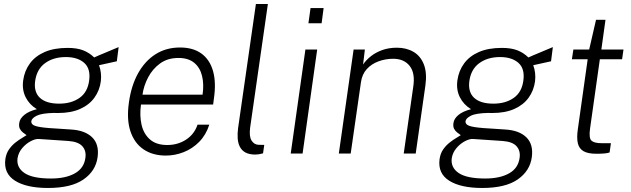

<svg xmlns="http://www.w3.org/2000/svg" viewBox="-20 -763 3136 954"><path d="M218.5 171Q112 171 54.8 135Q-2.5 99 6.5 28.5Q10.5 -0.5 24.8 -20.8Q39 -41 57.2 -55.2Q75.5 -69.5 90.8 -78.2Q106 -87 112 -91.5Q104.5 -97 95 -104Q85.5 -111 79.2 -122.2Q73 -133.5 75.5 -151Q78 -173 100 -191.5Q122 -210 163 -220.5Q126 -243 107.5 -279.8Q89 -316.5 95 -362.5Q101.5 -411 128.5 -447.8Q155.5 -484.5 202.5 -504.8Q249.5 -525 316 -525Q362.5 -525 393.2 -513Q424 -501 448 -477.5Q455 -481 471.5 -488Q488 -495 508 -503.2Q528 -511.5 545 -518.8Q562 -526 569.5 -529L560.5 -458.5L472 -439Q486 -401.5 481 -359Q475 -313.5 449.2 -277.8Q423.5 -242 378.2 -221.8Q333 -201.5 268.5 -201.5Q264 -201.5 258.8 -201.5Q253.5 -201.5 249.5 -202Q187 -200.5 162.2 -188Q137.5 -175.5 135.5 -160.5Q134 -145 154 -137.8Q174 -130.5 226.5 -126.5Q246 -125 273 -123.5Q300 -122 333 -119.5Q402 -115.5 437.8 -80.8Q473.5 -46 465 17.5Q456 86 395 128.5Q334 171 218.5 171ZM233.5 124Q306.5 124 352.2 98.2Q398 72.5 404.5 20Q409 -14.5 388.8 -36.8Q368.5 -59 320 -62.5L172 -72.5Q156 -73.5 132.8 -61.5Q109.5 -49.5 90.5 -27.2Q71.5 -5 67 24Q61.5 69.5 101.8 96.8Q142 124 233.5 124ZM274 -248Q334.5 -248 375 -276.5Q415.5 -305 423 -363Q431 -421.5 398.5 -450.5Q366 -479.5 307 -479.5Q245.5 -479.5 204 -449.2Q162.5 -419 154.5 -359.5Q147.5 -305.5 178.5 -276.8Q209.5 -248 274 -248Z M804 10Q738.5 10 693 -21Q647.5 -52 628 -111Q608.5 -170 620.5 -253.5Q632 -337.5 666.2 -399Q700.5 -460.5 753.2 -493.8Q806 -527 874.5 -527Q939.5 -527 981 -496.8Q1022.5 -466.5 1038.5 -410Q1054.5 -353.5 1043 -274.5L1039 -243.5H680.5Q673 -189.5 683.2 -143.8Q693.5 -98 725 -70.2Q756.5 -42.5 811 -42.5Q863.5 -42.5 904.5 -69.2Q945.5 -96 961.5 -143.5H1020Q1003.5 -92.5 969.8 -58.2Q936 -24 892.5 -7Q849 10 804 10ZM688 -292.5H986.5Q994 -344 984 -385.5Q974 -427 945 -451Q916 -475 866.5 -475Q813 -475 775.5 -447.8Q738 -420.5 716 -378.5Q694 -336.5 688 -292.5Z M1249.5 5Q1218.5 5 1199.8 -5.2Q1181 -15.5 1171.8 -33.8Q1162.5 -52 1161 -75.8Q1159.5 -99.5 1163 -126.5L1251.5 -743H1311L1223 -130Q1217 -85 1230 -64.5Q1243 -44 1265 -43.5L1293 -43L1287 -1Q1276.5 2 1266.2 3.5Q1256 5 1249.5 5Z M1424.5 0 1497.5 -517H1556L1483.5 0ZM1512.5 -647.5 1523 -723H1588L1578 -647.5Z M1663.5 0 1737 -517H1793L1784 -442.5Q1799.5 -465.5 1824 -484.5Q1848.5 -503.5 1880.8 -514.8Q1913 -526 1952 -526Q1999.5 -526 2034.8 -505.2Q2070 -484.5 2086.2 -442.5Q2102.5 -400.5 2093.5 -337L2045.5 0H1986L2033.5 -333Q2043.5 -400 2015.5 -435.5Q1987.5 -471 1933.5 -471Q1895.5 -471 1860.8 -458.2Q1826 -445.5 1802.5 -419.8Q1779 -394 1773.5 -354.5L1722.5 0Z M2376 171Q2269.5 171 2212.2 135Q2155 99 2164 28.5Q2168 -0.5 2182.2 -20.8Q2196.5 -41 2214.8 -55.2Q2233 -69.5 2248.2 -78.2Q2263.5 -87 2269.5 -91.5Q2262 -97 2252.5 -104Q2243 -111 2236.8 -122.2Q2230.5 -133.5 2233 -151Q2235.5 -173 2257.5 -191.5Q2279.5 -210 2320.5 -220.5Q2283.5 -243 2265 -279.8Q2246.5 -316.5 2252.5 -362.5Q2259 -411 2286 -447.8Q2313 -484.5 2360 -504.8Q2407 -525 2473.5 -525Q2520 -525 2550.8 -513Q2581.5 -501 2605.5 -477.5Q2612.5 -481 2629 -488Q2645.5 -495 2665.5 -503.2Q2685.5 -511.5 2702.5 -518.8Q2719.5 -526 2727 -529L2718 -458.5L2629.5 -439Q2643.5 -401.5 2638.5 -359Q2632.5 -313.5 2606.8 -277.8Q2581 -242 2535.8 -221.8Q2490.5 -201.5 2426 -201.5Q2421.5 -201.5 2416.2 -201.5Q2411 -201.5 2407 -202Q2344.5 -200.5 2319.8 -188Q2295 -175.5 2293 -160.5Q2291.5 -145 2311.5 -137.8Q2331.5 -130.5 2384 -126.5Q2403.5 -125 2430.5 -123.5Q2457.5 -122 2490.5 -119.5Q2559.5 -115.5 2595.2 -80.8Q2631 -46 2622.5 17.5Q2613.5 86 2552.5 128.5Q2491.5 171 2376 171ZM2391 124Q2464 124 2509.8 98.2Q2555.5 72.5 2562 20Q2566.5 -14.5 2546.2 -36.8Q2526 -59 2477.5 -62.5L2329.5 -72.5Q2313.5 -73.5 2290.2 -61.5Q2267 -49.5 2248 -27.2Q2229 -5 2224.5 24Q2219 69.5 2259.2 96.8Q2299.5 124 2391 124ZM2431.5 -248Q2492 -248 2532.5 -276.5Q2573 -305 2580.5 -363Q2588.5 -421.5 2556 -450.5Q2523.5 -479.5 2464.5 -479.5Q2403 -479.5 2361.5 -449.2Q2320 -419 2312 -359.5Q2305 -305.5 2336 -276.8Q2367 -248 2431.5 -248Z M2943.5 1Q2901 1 2879 -12Q2857 -25 2851 -51.8Q2845 -78.5 2851 -120L2900 -468.5H2821.5L2829 -517H2907.5L2941.5 -664.5H2988.5L2968 -517H3078L3071 -468.5H2960.5L2912 -125.5Q2905 -77 2918.8 -64.2Q2932.5 -51.5 2969.5 -51.5H3015.5L3009 -5.5Q3000 -2 2982.8 -0.5Q2965.5 1 2943.5 1Z"/></svg>

Font: Public Sans Thin ExtraLight
Style: Italic
Weight: 250
Italic angle: -8°
Version: Version 2.001